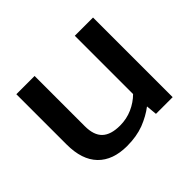

<svg xmlns="http://www.w3.org/2000/svg" viewBox="-121 -699 878 878"><g transform="rotate(-45 317.5 -260.0)"><path d="M366 -15Q318 3 257 3Q165 3 115.5 -48Q66 -99 66 -198V-523H184V-198Q184 -140 212.5 -113Q241 -86 300 -86Q343 -86 380 -102.5Q417 -119 444 -146V-523H562V-8H454L449 -61Q414 -34 366 -15Z"/></g></svg>

Font: Kanit Cyrillic
Style: Regular
Weight: 400
Designer: Katatrad Team, Sasha Pavljenko
Foundry: CadsonDemak, Pavljenko + Design
Version: Version 1.002;Fontself Maker 3.5.7